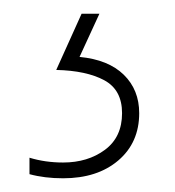

<svg xmlns="http://www.w3.org/2000/svg" viewBox="-20 -20 255 280"><path d="M183 145Q183 188 152.5 214Q122 240 72 240Q45 240 23 234V210Q46 217 72 217Q108 217 133 198.5Q158 180 158 145Q158 111 132 97Q106 83 62 82L99 0H125L96 63Q138 67 160.5 89Q183 111 183 145Z"/></svg>

Font: Noto Sans Lao Looped Condensed Thin
Style: Regular
Weight: 100
Width: 3
Designer: Mark Frömberg, Ben Mitchell
Foundry: The Fontpad Ltd
Version: Version 1.002; ttfautohint (v1.8.4.7-5d5b)